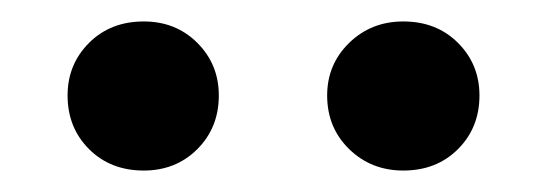

<svg xmlns="http://www.w3.org/2000/svg" viewBox="-20 -804 510 179"><path d="M427 -715Q427 -685 407 -665Q387 -645 356 -645Q326 -645 305.5 -665Q285 -685 285 -715Q285 -744 305.5 -764Q326 -784 356 -784Q387 -784 407 -764Q427 -744 427 -715ZM184 -715Q184 -685 164 -665Q144 -645 114 -645Q83 -645 63 -665Q43 -685 43 -715Q43 -744 63 -764Q83 -784 114 -784Q144 -784 164 -764Q184 -744 184 -715Z"/></svg>

Font: Hind Siliguri SemiBold
Style: Regular
Weight: 600
Designer: Jyotish Sonowal
Foundry: Indian Type Foundry
Version: Version 1.001;PS 1.0;hotconv 1.0.86;makeotf.lib2.5.63406; tt